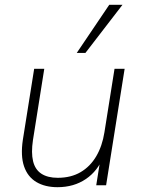

<svg xmlns="http://www.w3.org/2000/svg" viewBox="-20 -770 585 798"><path d="M219 8Q167 8 131 -13.5Q95 -35 80 -78.5Q65 -122 75 -189L122 -484H164L117 -188Q109 -135 117.5 -100Q126 -65 152 -48Q178 -31 220 -31Q275 -31 315 -54.5Q355 -78 380 -120.5Q405 -163 414 -220L456 -484H498L421 0H380L399 -120H410Q387 -60 337 -26Q287 8 219 8ZM299 -550 434 -750H489L335 -550Z"/></svg>

Font: Nunito Sans 12pt ExtraLight
Style: Italic
Weight: 200
Italic angle: -9°
Designer: Vernon Adams
Foundry: Vernon Adams
Version: Version 3.101;gftools[0.9.27]